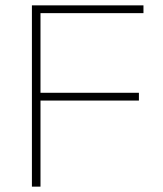

<svg xmlns="http://www.w3.org/2000/svg" viewBox="-20 -696 607 716"><path d="M99 0V-676H131V0ZM117 -321V-350H498V-321ZM117 -647V-676H515V-647Z"/></svg>

Font: Outfit Thin Thin
Style: Regular
Weight: 250
Version: Version 1.100;gftools[0.9.27]